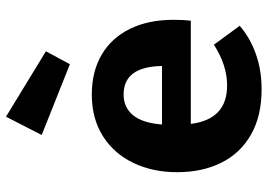

<svg xmlns="http://www.w3.org/2000/svg" viewBox="-146 -729 892 640"><g transform="rotate(-90 300.0 -409.0)"><path d="M335 -98Q403 -98 471 -142L534 -56Q495 -22 441 -2.5Q387 17 322 17Q233 17 171 -18.5Q109 -54 77.5 -117.5Q46 -181 46 -265Q46 -345 76.5 -409.5Q107 -474 165.5 -511.5Q224 -549 305 -549Q381 -549 437 -516.5Q493 -484 523.5 -422.5Q554 -361 554 -276Q554 -243 551 -219H207Q222 -98 335 -98ZM205 -315H400Q398 -443 305 -443Q262 -443 236 -411.5Q210 -380 205 -315ZM170 -716 231 -835 449 -702 406 -622Z"/></g></svg>

Font: Fira Mono
Style: Bold
Weight: 700
Monospace: yes
Designer: Carrois Corporate & Edenspiekermann AG
Foundry: Carrois Corporate GbR & Edenspiekermann AG
Version: Version 3.206